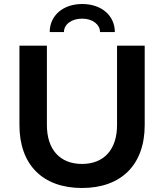

<svg xmlns="http://www.w3.org/2000/svg" viewBox="-20 -928 818 958"><path d="M702 -304V-700H564V-304C564 -182 499 -110 389 -110C279 -110 214 -182 214 -304V-700H77V-304C77 -106 193 10 389 10C585 10 702 -106 702 -304ZM479 -768H553C553 -849 488 -908 390 -908C293 -908 228 -849 228 -768H299C299 -805 335 -835 390 -835C443 -835 479 -805 479 -768Z"/></svg>

Font: Gully SemiBold
Style: Regular
Weight: 600
Designer: jaikishan Patel
Foundry: MagicType
Version: Version 1.000;Glyphs 3.2 (3242)